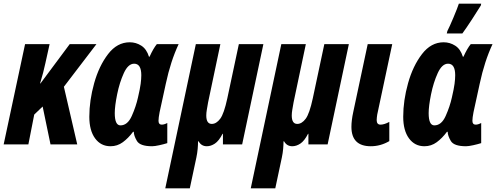

<svg xmlns="http://www.w3.org/2000/svg" viewBox="-30 -789 2711 1049"><path d="M125 0 157 -163 203 -207 246 0H392L319 -315L497 -548H351L191 -333H189Q208 -396 218 -444L241 -548H107L-10 0Z M697 -69H701Q701 -48 718 -19Q735 10 801 10Q815 10 840 4.5Q865 -1 884 -7V-117Q867 -108 854 -108Q836 -108 836 -129Q836 -145 842 -176L876 -332Q902 -454 946 -548H827Q808 -525 787 -479H784Q771 -521 742 -539.5Q713 -558 679 -558Q610 -558 560.5 -493.5Q511 -429 484.5 -334.5Q458 -240 458 -151Q458 -76 489.5 -33Q521 10 574 10Q611 10 641 -12Q671 -34 697 -69ZM597 -171Q597 -209 610 -273.5Q623 -338 646.5 -389.5Q670 -441 703 -441Q742 -441 742 -378Q742 -358 738.5 -331Q735 -304 724 -257Q713 -207 690 -155.5Q667 -104 628 -104Q597 -104 597 -171Z M1007 240 1043 71Q1048 47 1050 24.5Q1052 2 1052 -17H1055Q1070 10 1100 10Q1122 10 1144 -4.5Q1166 -19 1186 -58H1188V0H1293L1409 -548H1275L1212 -252Q1194 -168 1173 -140Q1152 -112 1127 -112Q1097 -112 1097 -158Q1097 -172 1100 -189.5Q1103 -207 1107 -230L1174 -548H1040L873 240Z M1474 240 1510 71Q1515 47 1517 24.5Q1519 2 1519 -17H1522Q1537 10 1567 10Q1589 10 1611 -4.5Q1633 -19 1653 -58H1655V0H1760L1876 -548H1742L1679 -252Q1661 -168 1640 -140Q1619 -112 1594 -112Q1564 -112 1564 -158Q1564 -172 1567 -189.5Q1570 -207 1574 -230L1641 -548H1507L1340 240Z M2097 -18V-123Q2069 -108 2049 -108Q2028 -108 2028 -133Q2028 -141 2029 -148Q2030 -155 2031 -163L2113 -548H1979L1900 -177Q1890 -131 1890 -96Q1890 10 1996 10Q2049 10 2097 -18Z M2496 -606Q2516 -633 2548 -682Q2580 -731 2597 -759L2599 -769H2477Q2470 -747 2448 -694.5Q2426 -642 2414 -619L2411 -606ZM2412 -69H2416Q2416 -48 2433 -19Q2450 10 2516 10Q2530 10 2555 4.5Q2580 -1 2599 -7V-117Q2582 -108 2569 -108Q2551 -108 2551 -129Q2551 -145 2557 -176L2591 -332Q2617 -454 2661 -548H2542Q2523 -525 2502 -479H2499Q2486 -521 2457 -539.5Q2428 -558 2394 -558Q2325 -558 2275.5 -493.5Q2226 -429 2199.5 -334.5Q2173 -240 2173 -151Q2173 -76 2204.5 -33Q2236 10 2289 10Q2326 10 2356 -12Q2386 -34 2412 -69ZM2312 -171Q2312 -209 2325 -273.5Q2338 -338 2361.5 -389.5Q2385 -441 2418 -441Q2457 -441 2457 -378Q2457 -358 2453.5 -331Q2450 -304 2439 -257Q2428 -207 2405 -155.5Q2382 -104 2343 -104Q2312 -104 2312 -171Z"/></svg>

Font: Noto Sans UI Condensed ExtraBold
Style: Italic
Weight: 800
Width: 3
Designer: Monotype Design Team
Foundry: Monotype Imaging Inc.
Version: 1.001